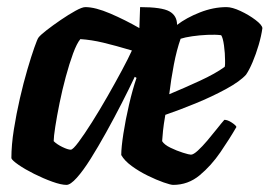

<svg xmlns="http://www.w3.org/2000/svg" viewBox="-20 -520 758 540"><path d="M167 0Q152 0 127 -9Q102 -18 76 -31Q50 -44 32 -56.5Q14 -69 12 -75Q12 -112 19 -156Q26 -200 36 -243.5Q46 -287 57 -324.5Q68 -362 76.5 -386Q85 -410 88 -414Q93 -421 111 -435Q129 -449 151 -464Q173 -479 192 -489.5Q211 -500 220 -500Q248 -500 290 -482Q332 -464 372 -441L374 -500Q435 -500 456.5 -488Q478 -476 478 -450Q504 -470 542 -485Q580 -500 617 -500Q633 -500 656.5 -489Q680 -478 698.5 -464Q717 -450 718 -441Q715 -419 707.5 -393.5Q700 -368 690.5 -345.5Q681 -323 672 -310Q655 -291 615.5 -269.5Q576 -248 529.5 -229Q483 -210 445 -197Q440 -168 438.5 -152.5Q437 -137 436 -123Q442 -113 459.5 -104.5Q477 -96 494.5 -90.5Q512 -85 517 -85Q524 -85 536.5 -96.5Q549 -108 563 -124.5Q577 -141 590 -157.5Q603 -174 611 -183Q620 -183 631.5 -175.5Q643 -168 645 -163Q626 -130 600 -92Q574 -54 541.5 -27Q509 0 467 0Q460 0 440 -7Q420 -14 395.5 -26Q371 -38 350.5 -53Q330 -68 321 -84Q321 -105 327 -144Q333 -183 343 -226Q353 -269 364 -301L359 -304Q343 -270 322 -229Q301 -188 278.5 -147.5Q256 -107 235 -73.5Q214 -40 196 -20Q178 0 167 0ZM456 -255Q497 -272 541.5 -292.5Q586 -313 612 -332Q613 -336 613 -341Q613 -346 613 -350Q613 -370 610 -392Q607 -414 602 -421Q586 -423 563.5 -422Q541 -421 520.5 -418Q500 -415 488 -411Q477 -380 469 -338.5Q461 -297 456 -255ZM179 -99Q185 -99 201 -120.5Q217 -142 238.5 -176Q260 -210 282 -248.5Q304 -287 322.5 -321.5Q341 -356 351 -378Q304 -392 270.5 -400Q237 -408 206 -410Q196 -398 185.5 -369.5Q175 -341 165 -304Q155 -267 147.5 -230Q140 -193 135.5 -164Q131 -135 131 -123Q140 -114 155.5 -106.5Q171 -99 179 -99Z"/></svg>

Font: Texturina Black
Style: Italic
Weight: 900
Italic angle: -11°
Designer: Guillermo Torres Carreño
Foundry: Omnibus-Type
Version: Version 1.002; ttfautohint (v1.8.3)